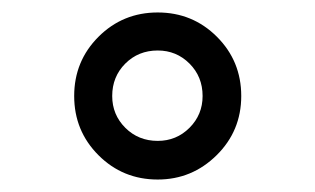

<svg xmlns="http://www.w3.org/2000/svg" viewBox="-20 -780 505 308"><path d="M233 -492Q177 -492 138 -531Q99 -570 99 -626Q99 -682 138 -721Q177 -760 233 -760Q289 -760 328 -721Q367 -682 367 -626Q367 -570 327.5 -531Q288 -492 233 -492ZM233 -554Q263 -554 284 -575Q305 -596 305 -626Q305 -657 284 -678Q263 -699 233 -699Q202 -699 181 -678Q160 -657 160 -626Q160 -596 181 -575Q202 -554 233 -554Z"/></svg>

Font: Oakes Grotesk
Style: Bold
Weight: 600
Designer: Samuel Oakes
Foundry: Samuel Oakes
Version: Version 1.000;PS 001.000;hotconv 1.0.88;makeotf.lib2.5.64775